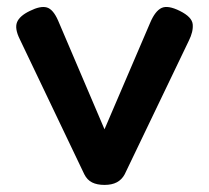

<svg xmlns="http://www.w3.org/2000/svg" viewBox="-20 -510 591 542"><path d="M275 12Q254 12 240 5Q226 -2 218 -18L36 -399Q21 -429 28 -447Q35 -465 64 -479Q94 -494 112 -489Q130 -484 144 -452L275 -145L404 -446Q418 -479 436 -487.5Q454 -496 488 -479Q522 -462 524 -441.5Q526 -421 513 -395L332 -18Q324 -3 310 4.5Q296 12 275 12Z"/></svg>

Font: Fredoka Light Medium
Style: Regular
Weight: 500
Version: Version 2.001